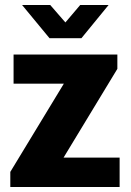

<svg xmlns="http://www.w3.org/2000/svg" viewBox="-20 -744 520 764"><path d="M21 0V-60L234 -411H34V-527H447V-470L233 -117H456V0ZM68 -724H180L266 -625H215L299 -724H412L304 -592H177Z"/></svg>

Font: Archivo SemiCondensed ExtraBold
Style: Regular
Weight: 800
Width: 4
Designer: Hector Gatti
Foundry: Omnibus-Type
Version: Version 2.001